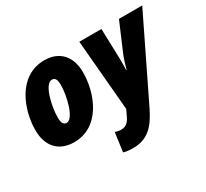

<svg xmlns="http://www.w3.org/2000/svg" viewBox="-157 -801 1372 1279"><g transform="rotate(-30 528.5 -161.5)"><path d="M211 10C408 10 493 -200 493 -365C493 -487 425 -563 309 -563C107 -563 25 -346 25 -188C25 -64 94 10 211 10ZM532 240C648 240 705 170 757 64L1057 -553H878L782 -328C774 -307 760 -265 752 -233H749C750 -263 751 -294 750 -325L743 -553H573L620 -9L596 41C578 76 559 94 522 94C508 94 492 91 477 85L457 231C475 237 498 240 532 240ZM231 -127C207 -127 196 -148 196 -185C196 -275 232 -426 288 -426C312 -426 323 -406 323 -367C323 -279 284 -127 231 -127Z"/></g></svg>

Font: Noto Sans Condensed Black
Style: Italic
Weight: 900
Width: 3
Italic angle: -12°
Designer: Monotype Design Team
Foundry: Monotype Imaging Inc.
Version: Version 2.013